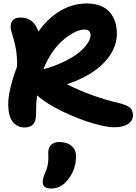

<svg xmlns="http://www.w3.org/2000/svg" viewBox="-20 -777 795 1119"><path d="M124 -34.2Q79.1 -34.2 53.5 -67.9Q27.8 -101.6 27.8 -168.9Q27.8 -249.5 79.1 -388.2Q80.6 -442.4 73.5 -486.1Q66.4 -529.8 46.9 -591.8Q35.6 -628.4 49.3 -651.6Q63 -674.8 100.1 -674.8Q175.8 -674.8 204.1 -592.8Q258.3 -670.9 331.5 -713.9Q404.8 -756.8 484.9 -756.8Q530.3 -756.8 564.9 -743.4Q599.6 -730 620.1 -705.6Q640.6 -681.2 650.9 -649.7Q661.1 -618.2 661.1 -580.1Q661.1 -489.3 585.4 -410.9Q509.8 -332.5 370.1 -286.1Q512.7 -213.9 670.9 -176.8Q717.3 -166 736.1 -150.4Q754.9 -134.8 754.9 -105Q754.9 -74.2 726.8 -54.7Q698.7 -35.2 643.1 -35.2Q602.1 -35.2 522.7 -57.9Q443.4 -80.6 348.9 -125.2Q254.4 -169.9 195.8 -221.2Q189.9 -171.4 189.9 -111.8Q189.9 -69.8 173.1 -52Q156.2 -34.2 124 -34.2ZM472.2 -605Q457 -605 436 -597.9Q415 -590.8 387.2 -573.2Q359.4 -555.7 332.8 -530.3Q306.2 -504.9 279.1 -463.6Q252 -422.4 232.9 -373Q305.2 -393.6 361.1 -421.6Q417 -449.7 447.5 -477.1Q478 -504.4 492.9 -528.6Q507.8 -552.7 507.8 -571.8Q507.8 -605 472.2 -605ZM277.8 321.8Q229 321.8 229 284.2Q229 262.7 243.2 230Q250 214.4 254.2 200.4Q258.3 186.5 259.8 173.3Q261.2 160.2 261.7 152.8Q262.2 145.5 261.7 131.8Q261.2 118.2 261.2 113.8Q261.2 85 277.3 67.9Q293.5 50.8 325.2 50.8Q370.1 50.8 396.5 73Q422.9 95.2 422.9 132.8Q422.9 220.2 367.2 279.8Q330.6 321.8 277.8 321.8Z"/></svg>

Font: Shantell Sans Irregular Bouncy
Style: Bold
Weight: 700
Designer: Stephen Nixon, Anya Danilova, Shantell Martin
Foundry: Arrow Type
Version: Version 1.006;[9816181b4]